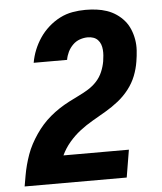

<svg xmlns="http://www.w3.org/2000/svg" viewBox="-53 -789 706 836"><g transform="rotate(-5 300.0 -371.5)"><path d="M21 0V-1Q25 -24 29 -47Q33 -70 39 -92.5Q45 -115 53 -137.5Q61 -160 72.5 -181.5Q84 -203 98 -223.5Q112 -244 128 -262Q144 -280 163 -296Q182 -312 202.5 -325.5Q223 -339 245 -350.5Q267 -362 289 -372.5Q311 -383 332 -396Q353 -409 369.5 -427Q386 -445 395.5 -467.5Q405 -490 409 -513Q411 -526 412 -538.5Q413 -551 412 -563.5Q411 -576 407 -587Q403 -598 395 -606.5Q387 -615 375.5 -619Q364 -623 351 -623Q334 -623 316.5 -617Q299 -611 285.5 -597.5Q272 -584 264 -567.5Q256 -551 253 -533H107Q112 -562 123 -589Q134 -616 150.5 -640.5Q167 -665 190 -685.5Q213 -706 239.5 -719.5Q266 -733 294.5 -738Q323 -743 351 -743Q376 -743 399.5 -740Q423 -737 445 -729.5Q467 -722 486 -709Q505 -696 519.5 -679Q534 -662 543 -640.5Q552 -619 556 -595.5Q560 -572 558.5 -548Q557 -524 553 -500Q548 -468 536 -437.5Q524 -407 503 -380Q482 -353 455.5 -332Q429 -311 400 -294Q371 -277 341.5 -260Q312 -243 285.5 -222.5Q259 -202 237 -176Q215 -150 201 -120H487L467 0Z"/></g></svg>

Font: Iosevka Curly Heavy Extended
Style: Italic
Weight: 900
Width: 7
Italic angle: -9°
Monospace: yes
Designer: Belleve Invis
Foundry: Belleve Invis
Version: Version 11.1.0; ttfautohint (v1.8.3)